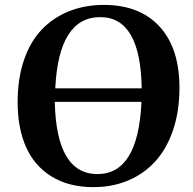

<svg xmlns="http://www.w3.org/2000/svg" viewBox="-20 -749 788 782"><path d="M51.8 -333Q51.8 -429.2 77.9 -505.1Q104 -581.1 151.1 -629.6Q198.2 -678.2 262.2 -703.6Q326.2 -729 402.8 -729Q548.8 -729 629.9 -640.9Q710.9 -552.7 710.9 -391.1Q710.9 -297.4 685.5 -221.2Q660.2 -145 614 -93.5Q567.9 -42 503.2 -14.4Q438.5 13.2 360.8 13.2Q260.3 13.2 189.9 -30.3Q119.6 -73.7 85.7 -150.9Q51.8 -228 51.8 -333ZM388.2 -679.2Q219.2 -679.2 205.1 -389.2H557.1Q552.7 -679.2 388.2 -679.2ZM377 -40Q543 -40 556.2 -334H203.1Q209.5 -40 377 -40Z"/></svg>

Font: Literata SemiBold
Style: Italic
Weight: 650
Italic angle: -2.39999°
Designer: Latin by Veronika Burian and Jose Scaglione. Greek by Irene Vlachou. Cyrillic by Vera Evstafieva
Foundry: TypeTogether
Version: Version 3.021